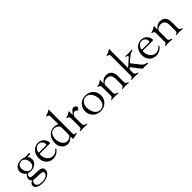

<svg xmlns="http://www.w3.org/2000/svg" viewBox="287 -2259 3956 3956"><g transform="rotate(-45 2264.5 -281.5)"><path d="M223 211.3C375.7 211.3 455.6 136.7 455.6 55C455.6 -9.6 402.7 -31.6 323.5 -34.4C313.2 -37.3 219.5 -35.9 169.7 -40.8C132.5 -45.1 112.6 -55 112.6 -84.9C112.6 -122.5 144.2 -147.7 160.9 -144.2C165.1 -143.8 190.7 -134.2 231.5 -134.2C334.5 -134.2 414.1 -196.7 414.1 -288.7C414.1 -319.6 404.8 -354 382.8 -383.2C377.8 -389.6 378.9 -391.7 387.1 -392C428.3 -391.7 444.6 -391 451 -391C456.3 -391 464.1 -405.9 464.1 -420.1C464.1 -426.5 462.4 -426.8 458.8 -426.8C451.3 -426.8 419.4 -424.7 349.8 -421.9C341.6 -422.2 335.9 -423.3 328.5 -426.8C304 -438.2 273.8 -445.3 236.5 -445.3C118.6 -445.3 50.1 -376.1 50.1 -291.5C50.1 -217 104 -172.9 122.2 -162.6C126.8 -159.8 127.8 -158.7 127.8 -157C127.8 -155.5 124.6 -153.8 119.3 -150.2C95.5 -135.3 68.2 -102.3 68.2 -57.9C68.2 -38 73.5 -9.2 100.1 13.1C103.7 16 106.2 17.8 106.2 19.5C106.2 21.3 101.2 21.7 94.5 24.5C70 34.8 31.6 58.2 31.6 105.1C31.6 175.1 117.5 211.3 223 211.3ZM89.5 97.7C89.5 56.5 111.9 24.9 143.5 30.2C191.4 38.7 252.8 38.7 311.1 39.4C359 40.8 398.8 45.1 398.8 88.4C398.8 137.8 345.5 186.1 228 186.1C155.9 186.1 89.5 168 89.5 97.7ZM120 -307.5C120 -378.6 164.8 -422.2 225.1 -422.2C311.4 -422.2 344.1 -334.2 344.1 -272.7C344.1 -205.6 304.3 -157.3 240.4 -157.3C154.5 -157.3 120 -244.7 120 -307.5Z M730.1 12.1C778.8 12.1 821.7 -3.6 856.9 -28.4C885.7 -48.3 916.2 -79.5 916.2 -95.5C916.2 -101.2 912.3 -104.4 907 -104.4C900.6 -104.4 897.4 -100.5 889.9 -92.3C865.8 -62.9 820 -31.2 763.8 -31.2C669.4 -31.2 596.6 -120.4 596.6 -228.7C596.6 -248.2 599.1 -259.9 619.3 -259.9H878.2C903.1 -259.9 911.6 -259.9 911.6 -282C911.6 -332.7 866.1 -445.3 735.4 -445.3C610.1 -445.3 523.4 -342 523.4 -209.2C523.4 -68.5 620 12.1 730.1 12.1ZM603.7 -302.9C604 -330.3 642.8 -420.1 725.5 -420.1C789.8 -420.1 834.5 -367.5 834.5 -315.7C834.5 -294.4 827.4 -289.8 810 -289.4C657.3 -288.4 627.1 -288 625.4 -288C610.4 -288 603.7 -290.8 603.7 -302.9Z M1197.1 -445C1051.8 -445 978.3 -315 978.3 -194.2C978.3 -61.8 1067.5 12.4 1153.4 12.4C1205.3 12.4 1252.5 -15.6 1295.5 -56.1C1301.8 -61.1 1303.6 -60.4 1304 -52.2V-40.1V-3.6C1303.6 5.3 1306.5 12.1 1315.3 12.1C1319.6 12.1 1339.1 6 1430.8 -13.5C1438.6 -15.3 1443.2 -19.5 1443.2 -24.1C1443.2 -31.6 1436.4 -31.6 1430.8 -32.3C1391.3 -36.9 1376.4 -38.4 1376.4 -82.4V-687.9C1376.4 -718 1378.6 -743.3 1378.6 -761.4C1378.6 -771.7 1375 -774.1 1369.3 -774.1C1365.8 -774.1 1362.2 -772 1356.9 -768.1C1340.6 -755.3 1312.9 -734 1252.8 -720.9C1244.7 -719.5 1240.1 -716.3 1240.1 -710.6C1240.1 -704.9 1244.7 -702.4 1251.8 -700.6C1276.3 -695 1304 -692.1 1304 -646V-430.4C1303.6 -422.2 1301.1 -420.5 1293.3 -422.9L1288.4 -425.1C1266 -434.7 1236.5 -445 1197.1 -445ZM1044 -244C1044 -333.5 1085.9 -419.4 1175.8 -419.4C1234.4 -419.4 1304 -382.5 1304 -322.1V-131C1304 -77.8 1248.9 -39.1 1192.1 -39.1C1100.1 -39.1 1044 -140.3 1044 -244Z M1534.1 5C1551.1 5 1569.2 0 1616.5 0C1656.2 0 1686.8 5.7 1709.9 5.7C1720.5 5.7 1727.6 2.8 1727.6 -5C1727.6 -11.7 1723.4 -14.6 1712 -17.4C1681.8 -24.9 1651.6 -32.3 1648.1 -77.8V-277C1648.1 -325.3 1695 -369.3 1726.9 -369.3C1766 -369.3 1784.1 -330.3 1795.5 -330.3C1806.5 -330.3 1837 -377.1 1837 -395.6C1837 -412.3 1797.9 -445 1761.7 -445C1728.3 -445 1686.4 -388.5 1666.5 -362.9C1660.9 -355.5 1657.3 -352.3 1653.1 -352.3C1648.1 -352.3 1648.1 -358.7 1648.1 -367.5C1648.1 -397.7 1650.2 -422.9 1650.2 -441.1C1650.2 -451.3 1646.7 -453.8 1641 -453.8C1637.4 -453.8 1633.9 -451.7 1628.6 -447.8C1612.2 -435 1584.5 -413.7 1524.5 -400.6C1516.3 -399.1 1511.7 -396 1511.7 -390.3C1511.7 -384.6 1516.3 -382.1 1523.4 -380.3C1547.9 -374.6 1575.6 -371.8 1575.6 -325.6V-70.7H1575.3C1575.6 -29.1 1554 -22 1533 -16C1525.9 -13.8 1521.3 -11 1521.3 -4.6C1521.3 2.5 1526.6 5 1534.1 5Z M2115.8 12.1C2253.2 12.1 2348.7 -91.3 2349.1 -218C2349.1 -345.2 2253.2 -444.6 2114.7 -444.6C1976.9 -444.6 1881.4 -342.3 1881.4 -215.2C1881.4 -88.4 1977.3 12.1 2115.8 12.1ZM1958.8 -243.6C1958.5 -376.4 2044 -419.4 2107.2 -419.4C2212 -419.4 2271 -301.8 2271.3 -188.9C2271 -55.4 2186.1 -13.5 2123.6 -13.5C2019.9 -13.5 1958.5 -130.3 1958.8 -243.6Z M2443.5 5C2460.6 5 2478.3 0 2525.6 0C2565.7 0 2596.2 5.7 2619 5.7C2630 5.7 2636.7 2.8 2636.7 -5C2636.7 -11.7 2632.8 -14.6 2621.4 -17.4C2589.1 -25.2 2557.5 -33 2557.2 -85.2V-299C2564.3 -352.6 2620.7 -384.6 2676.1 -384.6C2771 -384.6 2801.8 -323.5 2801.8 -237.6V-68.9C2801.5 -26.3 2776.6 -21.3 2757.8 -14.9C2751.4 -12.8 2747.9 -10.3 2747.9 -4.6C2747.9 2.5 2753.2 5 2761.4 5C2777.7 5 2795.8 0 2839.5 0C2882.8 0 2900.2 5 2923.7 5C2932.9 5 2940 2.5 2940 -5.7C2940 -12.1 2935.4 -14.9 2926.5 -17.8C2903.4 -24.5 2874.6 -29.5 2874.3 -79.5V-250.4C2874.3 -344.1 2838.4 -439.3 2711.6 -439.3C2611.5 -439.3 2568.5 -357.6 2562.9 -357.6C2559.7 -357.6 2557.9 -359.4 2557.2 -365.8V-367.5C2557.2 -397.7 2559.3 -422.9 2559.3 -441.1C2559.3 -451.3 2555.8 -453.8 2550.1 -453.8C2546.5 -453.8 2543 -451.7 2537.6 -447.8C2521.3 -435 2493.6 -413.7 2433.6 -400.6C2425.4 -399.1 2420.8 -396 2420.8 -390.3C2420.8 -384.6 2425.4 -382.1 2432.5 -380.3C2457 -374.6 2484.7 -371.8 2484.7 -325.6V-70.7C2484.7 -29.1 2463.1 -22 2442.1 -16C2435 -13.8 2430.8 -11 2430.8 -4.6C2430.8 2.5 2436.1 5 2443.5 5ZM2556.5 -378.2V-406.6Z M3352.3 4.3C3368.3 4.3 3371.8 0 3395.2 0C3436.8 0 3470.2 4.3 3483.7 4.3C3495 4.3 3502.1 1.8 3501.8 -8.2C3501.8 -14.2 3497.2 -17.8 3490.4 -19.9C3469.8 -25.6 3420.5 -32.7 3386.4 -73.2C3327.4 -144.5 3288 -195 3247.2 -248.2C3239.3 -258.5 3240.1 -267.4 3249.3 -275.9C3289.8 -314.6 3328.1 -349.4 3372.2 -379.6C3399.5 -398.4 3425.4 -404.8 3445.7 -409.8C3456.3 -412.3 3465.2 -414.8 3465.2 -424.7C3465.2 -433.2 3456.3 -434.7 3447.4 -434.7C3414.1 -434.7 3395.2 -430.4 3353.7 -430.4C3316.1 -430.4 3293 -434.7 3280.5 -434.7C3270.6 -434.7 3267.4 -430 3267.4 -425.1C3267.4 -419 3271.3 -415.8 3277.3 -413.4C3292.6 -408 3318.9 -404.8 3318.9 -389.6C3318.9 -377.1 3301.8 -364.7 3280.9 -345.9L3152.3 -231.5L3148.4 -228.3C3143.1 -224.1 3141 -223.7 3140.3 -228V-687.9C3140.3 -718 3142.4 -743.3 3142.4 -761.4C3142.4 -771.7 3138.8 -774.1 3133.2 -774.1C3129.6 -774.1 3126.1 -772 3120.7 -768.1C3104.4 -755.3 3076.7 -734 3016.7 -720.9C3008.5 -719.5 3003.9 -716.3 3003.9 -710.6C3003.9 -704.9 3008.5 -702.4 3015.6 -700.6C3040.1 -695 3067.8 -692.1 3067.8 -646V-70.7H3067.5C3067.8 -29.1 3046.2 -22 3025.2 -16C3018.1 -13.8 3013.5 -11 3013.5 -4.6C3013.5 2.5 3018.8 5 3026.3 5C3043.3 5 3061.4 0 3108.7 0C3148.4 0 3179 5.7 3202.1 5.7C3212.7 5.7 3219.8 2.8 3219.8 -5C3219.8 -11.7 3215.6 -14.6 3204.2 -17.4C3174 -24.9 3143.8 -32.3 3140.3 -77.8V-167.3C3140.6 -175.4 3142.8 -180.4 3148.4 -186.1L3149.5 -187.1L3163 -198.9C3172.6 -207 3180.4 -206.3 3188.2 -196C3260.3 -99.1 3336.3 4.3 3352.3 4.3Z M3733 12.1C3781.6 12.1 3824.6 -3.6 3859.7 -28.4C3888.5 -48.3 3919 -79.5 3919 -95.5C3919 -101.2 3915.1 -104.4 3909.8 -104.4C3903.4 -104.4 3900.2 -100.5 3892.8 -92.3C3868.6 -62.9 3822.8 -31.2 3766.7 -31.2C3672.2 -31.2 3599.4 -120.4 3599.4 -228.7C3599.4 -248.2 3601.9 -259.9 3622.2 -259.9H3881C3905.9 -259.9 3914.4 -259.9 3914.4 -282C3914.4 -332.7 3869 -445.3 3738.3 -445.3C3612.9 -445.3 3526.3 -342 3526.3 -209.2C3526.3 -68.5 3622.9 12.1 3733 12.1ZM3606.5 -302.9C3606.9 -330.3 3645.6 -420.1 3728.3 -420.1C3792.6 -420.1 3837.4 -367.5 3837.4 -315.7C3837.4 -294.4 3830.3 -289.8 3812.9 -289.4C3660.2 -288.4 3630 -288 3628.2 -288C3613.3 -288 3606.5 -290.8 3606.5 -302.9Z M4013.8 5C4030.9 5 4048.7 0 4095.9 0C4136 0 4166.5 5.7 4189.3 5.7C4200.3 5.7 4207 2.8 4207 -5C4207 -11.7 4203.1 -14.6 4191.8 -17.4C4159.4 -25.2 4127.8 -33 4127.5 -85.2V-299C4134.6 -352.6 4191.1 -384.6 4246.4 -384.6C4341.3 -384.6 4372.2 -323.5 4372.2 -237.6V-68.9C4371.8 -26.3 4346.9 -21.3 4328.1 -14.9C4321.7 -12.8 4318.2 -10.3 4318.2 -4.6C4318.2 2.5 4323.5 5 4331.7 5C4348 5 4366.1 0 4409.8 0C4453.1 0 4470.5 5 4494 5C4503.2 5 4510.3 2.5 4510.3 -5.7C4510.3 -12.1 4505.7 -14.9 4496.8 -17.8C4473.7 -24.5 4445 -29.5 4444.6 -79.5V-250.4C4444.6 -344.1 4408.7 -439.3 4282 -439.3C4181.8 -439.3 4138.8 -357.6 4133.2 -357.6C4130 -357.6 4128.2 -359.4 4127.5 -365.8V-367.5C4127.5 -397.7 4129.6 -422.9 4129.6 -441.1C4129.6 -451.3 4126.1 -453.8 4120.4 -453.8C4116.8 -453.8 4113.3 -451.7 4108 -447.8C4091.6 -435 4063.9 -413.7 4003.9 -400.6C3995.7 -399.1 3991.1 -396 3991.1 -390.3C3991.1 -384.6 3995.7 -382.1 4002.8 -380.3C4027.3 -374.6 4055 -371.8 4055 -325.6V-70.7C4055 -29.1 4033.4 -22 4012.4 -16C4005.3 -13.8 4001.1 -11 4001.1 -4.6C4001.1 2.5 4006.4 5 4013.8 5ZM4126.8 -378.2V-406.6Z"/></g></svg>

Font: Margiela Serif
Style: Regular
Weight: 400
Designer: Andreas Faust, Stefan Endress
Version: Version 1.002;FEAKit 1.0